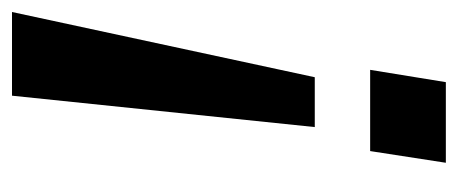

<svg xmlns="http://www.w3.org/2000/svg" viewBox="-236 -508 745 312"><g transform="rotate(-90 136.0 -352.5)"><path d="M85 -213 136 -705H272L166 -213ZM27 0 46 -123H178L158 0Z"/></g></svg>

Font: Nunito Sans 7pt SemiBold
Style: Italic
Weight: 600
Italic angle: -9°
Designer: Vernon Adams
Foundry: Vernon Adams
Version: Version 3.101;gftools[0.9.27]